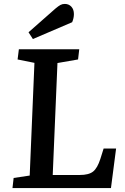

<svg xmlns="http://www.w3.org/2000/svg" viewBox="-20 -949 632 969"><path d="M259.8 -905.8Q275.4 -918.9 285.2 -924.1Q294.9 -929.2 307.1 -929.2Q327.1 -929.2 340.1 -915.3Q353 -901.4 353 -877.9Q353 -857.9 344.2 -836.9L146 -752L124 -786.1ZM48.8 -50.8 129.9 -63 153.8 -631.8 68.8 -648.9 75.2 -700.2H379.9L374 -648.9L270 -630.9L246.1 -65.9H382.8Q428.2 -65.9 450 -83.3Q471.7 -100.6 486.8 -147.9L502.9 -199.2H565.9L540 0H43Z"/></svg>

Font: Literata Book SemiBold
Style: Italic
Weight: 600
Italic angle: -3°
Designer: Latin by Veronika Burian and Jose Scaglione. Greek by Irene Vlachou. Cyrillic by Vera Evstafieva
Foundry: TypeTogether
Version: Version 1.003;PS 001.003;hotconv 1.0.88;makeotf.lib2.5.64775